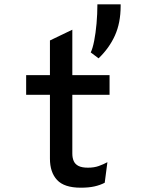

<svg xmlns="http://www.w3.org/2000/svg" viewBox="-20 -860 656 892"><path d="M355 12Q278.5 12 245.2 -23.8Q212 -59.5 212 -123V-419.5H101.5V-511H212V-672L316 -722V-511H489V-419.5H316V-147Q316 -126.5 322.5 -111.8Q329 -97 344.8 -89Q360.5 -81 388.5 -81Q417.5 -81 439 -88.8Q460.5 -96.5 479 -106.5L466.5 -11Q445.5 0 419 6Q392.5 12 355 12ZM438 -589 401.5 -616.5Q410.5 -634.5 417.5 -670.2Q424.5 -706 428.5 -750.5Q432.5 -795 432.5 -840H540.5V-832Q540.5 -754 514 -695.2Q487.5 -636.5 438 -589Z"/></svg>

Font: Overpass Mono SemiBold
Style: Regular
Weight: 600
Monospace: yes
Designer: Delve Withrington, Dave Bailey
Foundry: Delve Fonts LLC
Version: Version 4.000